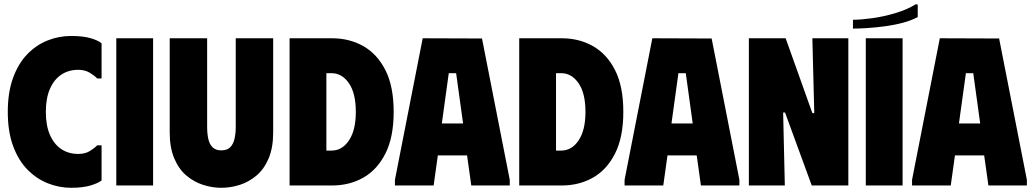

<svg xmlns="http://www.w3.org/2000/svg" viewBox="-20 -882 4907 913"><path d="M17 -350Q17 -443 42 -511.5Q67 -580 109.5 -624Q152 -668 206 -689.5Q260 -711 318 -711Q374 -711 410.5 -700.5Q447 -690 463 -676V-509H442Q430 -522 407 -536Q384 -550 352 -550Q306 -550 271.5 -527Q237 -504 217.5 -459.5Q198 -415 198 -350Q198 -285 217.5 -240.5Q237 -196 271.5 -173Q306 -150 352 -150Q385 -150 407.5 -164Q430 -178 442 -191H463V-24Q447 -11 410.5 0Q374 11 318 11Q261 11 207 -10.5Q153 -32 110 -76Q67 -120 42 -188.5Q17 -257 17 -350Z M533 -700H708V0H533Z M1279 -252V-700H1101V-278Q1101 -247 1095 -221.5Q1089 -196 1074.5 -181.5Q1060 -167 1032 -167Q1006 -167 991 -181.5Q976 -196 970.5 -221.5Q965 -247 965 -278V-700H787V-252Q787 -180 808.5 -129Q830 -78 866 -47.5Q902 -17 945.5 -3Q989 11 1032 11Q1077 11 1120.5 -3Q1164 -17 1200 -47.5Q1236 -78 1257.5 -129Q1279 -180 1279 -252Z M1559 -700H1357V0H1559Q1642 0 1708 -37.5Q1774 -75 1813 -152.5Q1852 -230 1852 -350Q1852 -471 1813 -548Q1774 -625 1708 -662.5Q1642 -700 1559 -700ZM1557 -166H1532V-534H1557Q1606 -534 1639 -486.5Q1672 -439 1672 -350Q1672 -263 1639.5 -214.5Q1607 -166 1557 -166Z M1858 0V-27L1990 -700L2272 -699L2404 -27V0H2221L2201 -143H2062L2042 0ZM2081 -295H2182L2149 -534H2114Z M2651 -700H2449V0H2651Q2734 0 2800 -37.5Q2866 -75 2905 -152.5Q2944 -230 2944 -350Q2944 -471 2905 -548Q2866 -625 2800 -662.5Q2734 -700 2651 -700ZM2649 -166H2624V-534H2649Q2698 -534 2731 -486.5Q2764 -439 2764 -350Q2764 -263 2731.5 -214.5Q2699 -166 2649 -166Z M2950 0V-27L3082 -700L3364 -699L3496 -27V0H3313L3293 -143H3154L3134 0ZM3173 -295H3274L3241 -534H3206Z M3843 -700H4014V0H3840L3713 -347H3704L3712 0H3541V-700H3716L3843 -344H3852Z M4097 -700H4272V0H4097ZM4335 -862 4344 -860V-801Q4315 -785 4274 -774Q4233 -763 4188 -757Q4143 -751 4103 -748.5Q4063 -746 4036 -746V-788Q4074 -788 4128 -795.5Q4182 -803 4237.5 -819.5Q4293 -836 4335 -862Z M4317 0V-27L4449 -700L4731 -699L4863 -27V0H4680L4660 -143H4521L4501 0ZM4540 -295H4641L4608 -534H4573Z"/></svg>

Font: Phudu ExtraBold
Style: Regular
Weight: 800
Version: Version 1.005;gftools[0.9.23]